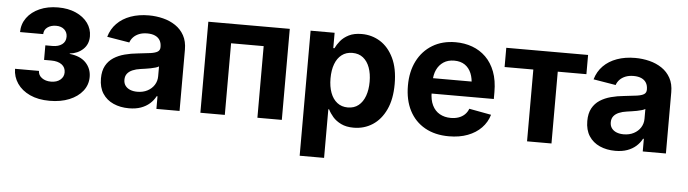

<svg xmlns="http://www.w3.org/2000/svg" viewBox="-47 -748 4110 1147"><g transform="rotate(5 2008.0 -174.5)"><path d="M258 7.4Q189.3 7.4 139.7 -15.6Q90.2 -38.6 63.5 -77.7Q36.8 -116.8 36.1 -165.1H179.5Q180.1 -139.1 201.8 -123.3Q223.5 -107.4 256.1 -107.4Q291.2 -107.4 312.2 -125Q333.2 -142.6 333.2 -169.2Q333.2 -199.5 310.4 -216.3Q287.6 -233.2 247.3 -233.2H204.3V-320.5H247.3Q282.6 -320.5 304.4 -336.7Q326.2 -352.9 326.2 -382.5Q326.2 -408.8 308 -425.7Q289.7 -442.5 258.6 -442.5Q227.8 -442.5 207 -427.4Q186.2 -412.3 185.8 -386.3H46.8Q47.2 -434.7 74.5 -472.3Q101.8 -509.9 150.1 -531.3Q198.3 -552.8 260.8 -552.8Q321.9 -552.8 367.7 -532.4Q413.5 -512.1 439.2 -477Q464.9 -441.9 464.9 -397.2Q464.9 -349.4 433.3 -319.7Q401.7 -289.9 353.8 -284.8V-282.2Q418.7 -275.1 451.6 -240.1Q484.6 -205.1 484.6 -155.1Q484.6 -107.9 455.8 -71.2Q427 -34.4 376 -13.5Q325 7.4 258 7.4Z M734 10.6Q682 10.6 640.8 -7.8Q599.6 -26.1 576 -62.4Q552.4 -98.7 552.4 -152.6Q552.4 -198.5 569.2 -229.1Q585.9 -259.7 614.9 -278.4Q643.9 -297.1 680.9 -306.8Q717.8 -316.6 758.3 -320.4Q805.5 -325.2 834.5 -329.4Q863.6 -333.6 877.2 -342.5Q890.7 -351.5 890.7 -369.2V-371.6Q890.7 -394.9 880.8 -411.1Q870.9 -427.3 851.8 -435.9Q832.8 -444.5 805 -444.5Q777 -444.5 756 -436Q735 -427.4 721.6 -413.2Q708.3 -399 702.4 -381.3L568.1 -403.6Q581.9 -451.3 614.7 -484.5Q647.4 -517.7 696.1 -535.2Q744.7 -552.7 805.4 -552.7Q849.4 -552.7 890.9 -542.3Q932.4 -531.9 965.4 -509.7Q998.4 -487.6 1017.8 -452.4Q1037.2 -417.2 1037.2 -367.5V0H898.3V-75.8H893.5Q880.2 -50.4 858.3 -31Q836.3 -11.5 805.4 -0.4Q774.6 10.6 734 10.6ZM775.2 -92.1Q809.8 -92.1 836 -105.9Q862.2 -119.6 877 -143Q891.8 -166.4 891.8 -195.2V-254.2Q885.1 -249.7 872.1 -245.8Q859 -241.8 842.9 -238.7Q826.8 -235.6 811.2 -233.3Q795.5 -231 783.3 -229.3Q756.4 -225.7 735.9 -216.9Q715.4 -208.2 704.1 -193.6Q692.8 -179 692.8 -156.9Q692.8 -135.7 703.5 -121.3Q714.2 -106.9 732.7 -99.5Q751.2 -92.1 775.2 -92.1Z M1650.4 -545.9V0H1504V-429.5H1308.6V0H1162V-545.9Z M1775.3 204.1V-545.9H1919.3V-454H1926.4Q1936.5 -475.8 1955.2 -498.7Q1973.9 -521.5 2004.8 -537.1Q2035.6 -552.7 2082 -552.7Q2142.7 -552.7 2192.9 -521.5Q2243 -490.2 2273.2 -427.7Q2303.4 -365.3 2303.4 -272Q2303.4 -181.1 2274.1 -118.5Q2244.8 -55.8 2194.5 -23.3Q2144.2 9.1 2081.2 9.1Q2036.8 9.1 2006 -6Q1975.2 -21 1956 -43.2Q1936.8 -65.4 1926.4 -87.4H1921.7V204.1ZM2036.1 -108.3Q2074.4 -108.3 2100.4 -129.3Q2126.4 -150.3 2139.8 -187.4Q2153.2 -224.6 2153.2 -272.5Q2153.2 -320.4 2139.9 -357.1Q2126.6 -393.8 2100.6 -414.6Q2074.6 -435.4 2036.1 -435.4Q1998.4 -435.4 1972.2 -415.2Q1945.9 -395.1 1932.3 -358.7Q1918.6 -322.2 1918.6 -272.5Q1918.6 -223.3 1932.4 -186.4Q1946.1 -149.5 1972.5 -128.9Q1998.9 -108.3 2036.1 -108.3Z M2652.5 10.7Q2569 10.7 2508.4 -23.6Q2447.9 -57.8 2415.4 -120.8Q2383 -183.8 2383 -270.1Q2383 -354.4 2415.2 -418Q2447.5 -481.5 2506.5 -517.1Q2565.4 -552.7 2645.2 -552.7Q2698.7 -552.7 2745.1 -535.7Q2791.6 -518.7 2826.7 -484.3Q2861.7 -449.9 2881.5 -398Q2901.2 -346 2901.2 -275.8V-234.7H2443.1V-326.9H2829.8L2761.4 -302.2Q2761.4 -344.8 2748.4 -376.3Q2735.3 -407.7 2709.8 -425.1Q2684.2 -442.4 2646.2 -442.4Q2608.3 -442.4 2581.8 -424.9Q2555.4 -407.3 2541.5 -377.2Q2527.7 -347.1 2527.7 -308.7V-243.8Q2527.7 -196.4 2543.6 -164.2Q2559.4 -132 2588.2 -115.8Q2616.9 -99.6 2654.9 -99.6Q2680.5 -99.6 2701.5 -106.9Q2722.4 -114.2 2737.5 -128.5Q2752.6 -142.9 2760.5 -163.8L2892.9 -139.3Q2879.7 -94.1 2847 -60.4Q2814.4 -26.6 2765.2 -8Q2716.1 10.7 2652.5 10.7Z M3121 0V-430.6H2948.7V-545.9H3439.3V-430.6H3267.5V0Z M3650.5 10.6Q3598.5 10.6 3557.3 -7.8Q3516.1 -26.1 3492.5 -62.4Q3468.9 -98.7 3468.9 -152.6Q3468.9 -198.5 3485.7 -229.1Q3502.4 -259.7 3531.4 -278.4Q3560.4 -297.1 3597.4 -306.8Q3634.3 -316.6 3674.8 -320.4Q3722 -325.2 3751 -329.4Q3780.1 -333.6 3793.7 -342.5Q3807.2 -351.5 3807.2 -369.2V-371.6Q3807.2 -394.9 3797.3 -411.1Q3787.4 -427.3 3768.3 -435.9Q3749.3 -444.5 3721.5 -444.5Q3693.5 -444.5 3672.5 -436Q3651.5 -427.4 3638.1 -413.2Q3624.8 -399 3618.9 -381.3L3484.6 -403.6Q3498.4 -451.3 3531.2 -484.5Q3563.9 -517.7 3612.6 -535.2Q3661.2 -552.7 3721.9 -552.7Q3765.9 -552.7 3807.4 -542.3Q3848.9 -531.9 3881.9 -509.7Q3914.9 -487.6 3934.3 -452.4Q3953.7 -417.2 3953.7 -367.5V0H3814.8V-75.8H3810Q3796.7 -50.4 3774.8 -31Q3752.8 -11.5 3722 -0.4Q3691.1 10.6 3650.5 10.6ZM3691.7 -92.1Q3726.3 -92.1 3752.5 -105.9Q3778.7 -119.6 3793.5 -143Q3808.3 -166.4 3808.3 -195.2V-254.2Q3801.6 -249.7 3788.6 -245.8Q3775.5 -241.8 3759.4 -238.7Q3743.3 -235.6 3727.7 -233.3Q3712 -231 3699.9 -229.3Q3672.9 -225.7 3652.4 -216.9Q3631.9 -208.2 3620.6 -193.6Q3609.3 -179 3609.3 -156.9Q3609.3 -135.7 3620 -121.3Q3630.7 -106.9 3649.2 -99.5Q3667.7 -92.1 3691.7 -92.1Z"/></g></svg>

Font: Adwaita Sans
Style: Regular
Weight: 400
Designer: Rasmus Andersson
Foundry: rsms
Version: Version 4.001;git-9221beed3